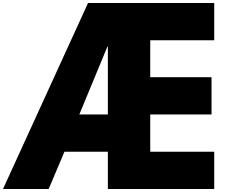

<svg xmlns="http://www.w3.org/2000/svg" viewBox="-28 -1258 1518 1278"><path d="M401 -248H690V0H1398V-248H972V-496H1380V-744H972V-990H1398V-1238H558L-8 0H296ZM690 -496H500L687 -948H690Z"/></svg>

Font: Poland Can Into
Style: BigWritings
Weight: 700
Foundry: Cannot Into Space Fonts
Version: Version 0.92